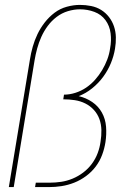

<svg xmlns="http://www.w3.org/2000/svg" viewBox="-20 -763 540 783"><path d="M179 0H123L126 -18H182Q206 -18 229.5 -21.5Q253 -25 276 -34.5Q299 -44 319.5 -59.5Q340 -75 355 -95.5Q370 -116 378.5 -139Q387 -162 390 -185Q394 -209 393.5 -232.5Q393 -256 385.5 -277Q378 -298 363 -314.5Q348 -331 328 -341Q308 -351 285 -354.5Q262 -358 238 -358L241 -377Q264 -377 287.5 -384.5Q311 -392 331 -405.5Q351 -419 367.5 -437.5Q384 -456 396.5 -477Q409 -498 417.5 -520.5Q426 -543 429 -566Q435 -597 431 -627.5Q427 -658 410 -681Q393 -704 365 -714.5Q337 -725 306 -725Q282 -725 257 -717.5Q232 -710 211 -694Q190 -678 174.5 -657Q159 -636 148.5 -612.5Q138 -589 131.5 -565Q125 -541 121 -517L36 0H16L102 -520Q106 -546 113.5 -572.5Q121 -599 133 -624Q145 -649 162.5 -671.5Q180 -694 202.5 -711Q225 -728 252.5 -735.5Q280 -743 306 -743Q329 -743 351.5 -738.5Q374 -734 392.5 -722.5Q411 -711 424.5 -693.5Q438 -676 445 -655Q452 -634 452.5 -611Q453 -588 449 -564Q444 -534 432 -505Q420 -476 401 -450Q382 -424 356 -403Q330 -382 301 -371Q331 -364 356 -347Q381 -330 395.5 -304Q410 -278 412.5 -246.5Q415 -215 410 -183Q406 -157 396.5 -131.5Q387 -106 370.5 -84Q354 -62 331 -45Q308 -28 282.5 -18Q257 -8 231 -4Q205 0 179 0Z"/></svg>

Font: Iosevka Thin Oblique
Style: Regular
Weight: 100
Italic angle: -9°
Monospace: yes
Designer: Belleve Invis
Foundry: Belleve Invis
Version: Version 32.5.0; ttfautohint (v1.8.4)